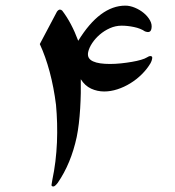

<svg xmlns="http://www.w3.org/2000/svg" viewBox="-20 -675 626 688"><path d="M519.5 -448.7Q506.8 -427.2 488 -408.7Q469.2 -390.1 447 -376.5Q424.8 -362.8 400.6 -355Q376.5 -347.2 353.5 -347.2Q328.6 -347.2 306.4 -357.4Q284.2 -367.7 269.5 -391.1Q270 -368.7 269.5 -341.6Q269 -314.5 267.3 -286.6Q265.6 -258.8 262.5 -232.2Q259.3 -205.6 254.9 -184.1Q234.4 -88.9 187 -20Q176.8 -6.8 171.4 -6.8Q164.1 -6.8 164.6 -12.5Q165 -18.1 167.5 -30.3Q174.3 -62.5 178.5 -96.4Q182.6 -130.4 184.1 -164.8Q185.5 -199.2 184.6 -233.4Q183.6 -267.6 180.7 -299.3Q172.9 -361.8 158 -417.5Q143.1 -473.1 122.6 -517.1L184.1 -633.3Q189.5 -640.6 194.8 -640.6Q199.2 -640.6 203.1 -636.7Q236.3 -593.3 260.3 -528.8Q337.9 -654.8 429.2 -654.8Q445.3 -654.8 463.1 -647.5Q481 -640.1 495.1 -628.4Q509.3 -616.7 517.6 -601.8Q525.9 -586.9 522.5 -571.3Q520 -560.1 510.3 -560.1Q507.8 -560.1 505.4 -560.8Q502.9 -561.5 499.5 -562.5Q483.9 -573.2 460.4 -578.1Q437 -583 416 -583Q394 -583 373.8 -574Q353.5 -564.9 337.4 -551Q321.3 -537.1 310.3 -520.5Q299.3 -503.9 295.9 -488.3Q293.5 -476.1 298.1 -468Q302.7 -460 313.5 -455.1Q324.2 -450.2 339.6 -448Q355 -445.8 374 -445.8Q393.6 -445.8 414.1 -448Q434.6 -450.2 452.9 -453.4Q471.2 -456.5 485.4 -460.7Q499.5 -464.8 506.3 -469.2Q513.7 -474.1 519 -474.1Q527.8 -474.1 524.9 -463.4Q523.9 -457 519.5 -448.7Z"/></svg>

Font: XB Zar
Style: Italic
Weight: 400
Italic angle: -12°
Designer: Behnam
Foundry: Irmug
Version: Version 8.005 2009